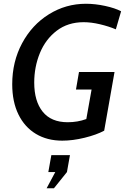

<svg xmlns="http://www.w3.org/2000/svg" viewBox="-20 -734 669 1021"><path d="M45 -286Q45 -406 97.5 -504Q150 -602 240 -658Q330 -714 437 -714Q486 -714 539 -702.5Q592 -691 624 -674L596 -578Q558 -594 511.5 -605Q465 -616 425 -616Q341 -616 281.5 -570.5Q222 -525 192 -451.5Q162 -378 162 -295Q162 -196 207 -140Q252 -84 340 -84Q393 -84 439 -101L467 -258H384L400 -351H589L534 -39Q493 -17 430 -1.5Q367 14 311 14Q231 14 171 -22Q111 -58 78 -125.5Q45 -193 45 -286ZM228 267 274 181H237L253 91H352L336 181L267 267Z"/></svg>

Font: Cabin Medium
Style: Italic
Weight: 500
Italic angle: -7°
Designer: Pablo Impallari
Foundry: Pablo Impallari. http://www.impallari.com Igino Marini. http://www.ikern.com
Version: Version 2.200